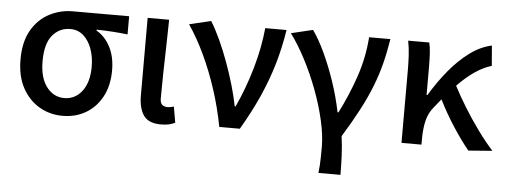

<svg xmlns="http://www.w3.org/2000/svg" viewBox="-50 -698 2720 1033"><g transform="rotate(5 1310.0 -182.0)"><path d="M299 14Q231 14 174 -19Q117 -52 82.5 -115Q48 -178 48 -269Q48 -365 84.5 -427.5Q121 -490 180 -520.5Q239 -551 305 -551H610V-453Q564 -458 525.5 -460.5Q487 -463 442 -464V-459Q489 -432 516.5 -379Q544 -326 544 -253Q544 -170 511.5 -110Q479 -50 424 -18Q369 14 299 14ZM300 -82Q359 -82 396 -130.5Q433 -179 433 -263Q433 -315 417.5 -358.5Q402 -402 372.5 -428.5Q343 -455 301 -455Q243 -455 205 -410Q167 -365 167 -269Q167 -181 204.5 -131.5Q242 -82 300 -82Z M831 14Q763 14 736.5 -25Q710 -64 710 -133V-551H826Q825 -480 823 -404.5Q821 -329 819.5 -257.5Q818 -186 818 -126Q818 -101 829 -91.5Q840 -82 859 -82Q874 -82 892 -88L907 -2Q893 5 875.5 9.5Q858 14 831 14Z M1145 0Q1126 -101 1094.5 -198Q1063 -295 1022.5 -381Q982 -467 935 -536L1052 -564Q1078 -522 1103.5 -466.5Q1129 -411 1151 -350.5Q1173 -290 1190.5 -230Q1208 -170 1218 -118H1223Q1270 -219 1302.5 -332Q1335 -445 1345 -551H1460Q1445 -454 1419 -365.5Q1393 -277 1353.5 -188Q1314 -99 1256 0Z M1698 200Q1701 175 1702 155.5Q1703 136 1703.5 113.5Q1704 91 1704 59Q1704 -4 1686 -83Q1668 -162 1637 -245Q1606 -328 1566.5 -403.5Q1527 -479 1485 -536L1602 -564Q1634 -520 1666.5 -451Q1699 -382 1727 -300Q1755 -218 1772 -134H1777Q1827 -232 1862.5 -336Q1898 -440 1906 -551H2021Q2010 -481 1994 -418Q1978 -355 1953.5 -292.5Q1929 -230 1892.5 -160.5Q1856 -91 1805 -8Q1812 42 1814.5 97.5Q1817 153 1817 200Z M2491 10Q2452 -37 2406.5 -106.5Q2361 -176 2323 -252L2285 -205Q2258 -173 2247.5 -130Q2237 -87 2237 -30V0H2129V-394Q2129 -426 2127 -468.5Q2125 -511 2117 -551H2231Q2237 -527 2239 -492Q2241 -457 2241 -419V-269H2246Q2289 -341 2340.5 -403.5Q2392 -466 2449.5 -508.5Q2507 -551 2568 -564L2577 -455Q2490 -430 2395 -332Q2423 -278 2460 -218Q2497 -158 2538.5 -101Q2580 -44 2620 0Z"/></g></svg>

Font: Source Han Sans TC Medium
Style: Regular
Weight: 500
Designer: Ryoko NISHIZUKA Ë•øÂ°öÊ∂ºÂ≠ê (kana, bopomofo & ideographs); Paul D. Hunt (Latin, Greek & Cyrillic); Sandoll Communicatio
Foundry: Adobe
Version: Version 2.004;hotconv 1.0.118;makeotfexe 2.5.65603